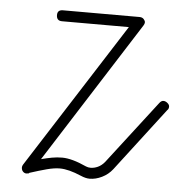

<svg xmlns="http://www.w3.org/2000/svg" viewBox="-44 -593 601 629"><g transform="rotate(5 256.0 -278.5)"><path d="M479 -275Q485 -283 492 -283Q499 -283 505.5 -277.5Q512 -272 512 -266Q512 -258 507 -254L348 -46Q334 -28 313.5 -18Q293 -8 273 -8Q260 -8 244 -15Q223 -24 205.5 -28.5Q188 -33 173 -33Q155 -33 130.5 -26.5Q106 -20 75 -10L73 -8Q67 -7 65 -7Q59 -7 54 -12Q49 -17 49 -26Q49 -30 52 -35L358 -514H138Q120 -514 120 -533Q120 -550 138 -550H390Q399 -550 404 -544.5Q409 -539 409 -534Q409 -529 405 -523L109 -58Q128 -63 144.5 -66Q161 -69 178 -69Q210 -69 258 -47Q265 -44 273 -44Q285 -44 297 -49.5Q309 -55 319 -67Z"/></g></svg>

Font: Gruenewald VA
Style: Regular
Weight: 400
Designer: Peter Wiegel
Foundry: Peter Wiegel, nach dem Schriftentwurf von Dr. H. Gr¸newald
Version: Version 0.007